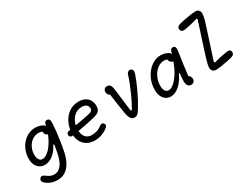

<svg xmlns="http://www.w3.org/2000/svg" viewBox="-67 -1514 3235 2463"><g transform="rotate(-30 1550.0 -282.5)"><path d="M77 145.2Q62.5 130.8 60.6 114.1Q58.7 97.3 71.7 81.2Q83.8 66.2 101.4 66.8Q119 67.3 137.7 81.5Q166.2 104.5 193.5 117.2Q220.8 129.8 251.2 129.8Q286.2 129.8 316.8 110.8Q347.5 91.8 371.8 52.5Q396.2 13.2 411.2 -45.7Q420.2 -77.7 432.8 -151Q447.3 -232 458.1 -319.5Q468.8 -407 471 -459.7Q473 -483 477.6 -496.7Q482.2 -510.3 491.8 -517.2Q501.3 -524 517.2 -524Q539.3 -524 549.4 -507.7Q559.5 -491.3 557.5 -458Q554.8 -406 547.7 -335.5Q538.8 -257.3 526.3 -178.2Q513.8 -99.2 500.3 -38.8Q482.7 37.2 450.2 93.3Q417.8 149.5 368.5 181.2Q319.2 212.8 253.2 212.8Q199 212.8 153.5 194.4Q108 176 77 145.2ZM65.3 -207.5Q65.3 -288.2 100.7 -358.6Q136 -429 198.1 -471.3Q260.2 -513.7 336.3 -513.7Q372.2 -513.7 409.1 -501.2Q446 -488.8 470.3 -466.4Q494.7 -444 494.7 -416Q494.7 -390.7 481.8 -373.9Q469 -357.2 446.3 -357.2Q428.5 -357.2 415.5 -367.7Q402.5 -378.2 396.7 -397.2Q390.8 -416.2 394.2 -440.3H436.8V-391.3Q426.8 -404 411.7 -413.6Q396.5 -423.2 377.5 -428.5Q358.5 -433.8 338.3 -433.8Q285.5 -433.8 243 -403.3Q200.5 -372.8 176.8 -323.4Q153 -274 153 -220Q153 -190.8 159.9 -167.7Q166.8 -144.5 182.2 -130.8Q197.5 -117 221.3 -117Q255.5 -117 297.2 -149.1Q338.8 -181.2 380.5 -245.8Q422.2 -310.5 453.8 -403H498L463.3 -206.2H427Q398.8 -149.2 362.2 -111.2Q325.7 -73.3 285.8 -55.1Q246 -36.8 205.8 -36.8Q171.3 -36.8 139.1 -55.2Q106.8 -73.5 86.1 -112.1Q65.3 -150.7 65.3 -207.5Z M708.2 -204.8Q708.2 -287.5 741.5 -361.2Q774.8 -434.8 837.4 -480.2Q900 -525.7 984 -525.7Q1037.7 -525.7 1076.9 -505.9Q1116.2 -486.2 1136.9 -449.9Q1157.7 -413.7 1157.7 -365Q1157.7 -332.3 1148.7 -311.7Q1139.7 -291 1119.8 -277.6Q1099.8 -264.2 1064.8 -254.3Q1015.3 -239.8 893.3 -216.6Q771.3 -193.3 708.2 -184.3Q684.7 -180.8 670.7 -190.1Q656.7 -199.3 655.3 -217.7Q653.8 -235.3 664.4 -247.3Q675 -259.3 697.3 -262.7Q734.3 -268.2 769.8 -273.9Q805.2 -279.7 847.2 -286.8Q904.2 -296.7 946.1 -305.1Q988 -313.5 1026.5 -322.3Q1046.2 -327 1057.2 -334.8Q1068.3 -342.7 1072.5 -352.1Q1076.7 -361.5 1076.7 -373.3Q1076.7 -394.5 1067.2 -410.8Q1057.8 -427 1037.7 -436.6Q1017.5 -446.2 986.7 -446.2Q929.7 -446.2 886.4 -414.3Q843.2 -382.5 819.9 -330.8Q796.7 -279 796.7 -221.5Q796.7 -174.7 810.3 -140.2Q824 -105.8 852.4 -86.7Q880.8 -67.5 924.3 -67.5Q964.7 -67.5 1001.3 -80.2Q1038 -92.8 1068.3 -115.8Q1080.2 -124.8 1088.8 -128.6Q1097.5 -132.3 1106.6 -131Q1115.7 -129.7 1125.5 -120.7Q1139.8 -107.7 1139.1 -91.8Q1138.3 -75.8 1123.5 -62.3Q1089.5 -30.8 1035.6 -9.2Q981.7 12.3 920.7 12.3Q857.7 12.3 809.6 -14.5Q761.5 -41.3 734.8 -90.6Q708.2 -139.8 708.2 -204.8Z M1424.5 -109.2Q1413.8 -174 1401.3 -259.3Q1386.5 -361.7 1377.7 -425.3L1402.2 -395Q1384.5 -395.5 1371.4 -404.8Q1358.3 -414 1351.6 -428.5Q1344.8 -443 1344.8 -459Q1344.8 -476.2 1352.2 -488.8Q1359.7 -501.3 1372 -507.8Q1384.3 -514.3 1399.2 -514.3Q1426.7 -514.3 1442.9 -496.5Q1459.2 -478.7 1464 -443.5Q1468.2 -414.2 1472.4 -380.2Q1476.7 -346.3 1481.2 -309.2Q1487.8 -254.2 1494.8 -195.9Q1501.8 -137.7 1508 -91.5L1523.8 -87Q1547 -128 1570.2 -173.1Q1593.3 -218.2 1615.5 -266.2Q1674.5 -396.2 1708.5 -505.8Q1714 -523.5 1723.8 -534Q1733.7 -544.5 1746 -547.5Q1758.3 -550.5 1771.2 -546Q1790.7 -539.3 1796.3 -520.5Q1802 -501.7 1792.3 -471.3Q1763.3 -383 1708.2 -266Q1653 -149 1604.2 -70.5L1602.5 -67.7Q1584 -37.5 1571.7 -21.5Q1559.3 -5.5 1544.3 3.5Q1529.3 12.5 1509.2 12.5Q1485.5 12.5 1469.4 -0.7Q1453.3 -13.8 1442.8 -39.3Q1432.2 -64.8 1424.5 -109.2Z M1907.5 -166Q1907.5 -257.7 1947.1 -337.8Q1986.7 -418 2052.2 -465.8Q2117.8 -513.7 2191.3 -513.7Q2229.5 -513.7 2263.9 -502.2Q2298.3 -490.7 2319.4 -469.8Q2340.5 -449 2340.5 -422.5Q2340.5 -399.8 2329.8 -382.7Q2319 -365.5 2296.2 -365.5Q2279.2 -365.5 2266.2 -376.2Q2253.3 -387 2246.6 -405.2Q2239.8 -423.5 2239.8 -445.3H2287.8V-398Q2284 -400.8 2280 -403.2Q2259.2 -417.2 2240.2 -424.8Q2221.3 -432.5 2195.7 -432.5Q2141.7 -432.5 2095.4 -395.4Q2049.2 -358.3 2022.1 -299.3Q1995 -240.3 1995 -178.2Q1995 -130.8 2011.9 -101.3Q2028.8 -71.8 2063.8 -71.8Q2101.3 -71.8 2147.2 -113.2Q2193 -154.5 2236 -227.8Q2279 -301.2 2307.3 -392.3H2343.7L2311.2 -192.8H2280.3Q2252.3 -130.5 2214.2 -84.2Q2176.2 -38 2133.2 -13.2Q2090.3 11.7 2047.5 11.7Q2012 11.7 1980.2 -6.7Q1948.3 -25.2 1927.9 -65.2Q1907.5 -105.2 1907.5 -166ZM2283.7 -73Q2283.7 -126.2 2298.3 -238.1Q2313 -350 2330.5 -453.8Q2331.5 -458 2332.2 -463.7Q2337.5 -495.2 2349.8 -510.5Q2362.2 -525.8 2383.7 -524.2Q2398.2 -523 2406.7 -515.1Q2415.2 -507.2 2417.7 -492.6Q2420.2 -478 2416.7 -456.8Q2403.2 -368.7 2390.8 -273.4Q2378.3 -178.2 2366 -75.5L2352.5 -107Q2367.7 -107 2379.2 -98.2Q2390.7 -89.3 2396.9 -75Q2403.2 -60.7 2403.2 -44.7Q2403.2 -19.7 2387.1 -3.8Q2371 12 2346.3 12Q2316.5 12 2300.1 -11.6Q2283.7 -35.2 2283.7 -73Z M2653.8 -63.2Q2653.8 -82.5 2662.4 -119.8Q2671 -157 2686.5 -206.8Q2710.5 -283.5 2726.8 -333.8Q2743.2 -384.2 2768.2 -462Q2791.8 -534.5 2805.2 -575.8Q2818.5 -617 2837.8 -678.7L2827 -689.5Q2792.3 -677.8 2728 -662.5Q2663.7 -647.2 2627.2 -641.8Q2604.2 -639.2 2589.5 -646.5Q2574.8 -653.8 2569.3 -673.3Q2563.5 -694.5 2573.9 -711.5Q2584.3 -728.5 2610.3 -736.5Q2633.5 -743.8 2684.2 -753.8Q2735 -763.8 2786 -770.9Q2837 -778 2863 -778Q2881.7 -778 2896.1 -770.2Q2910.5 -762.3 2918.7 -747.1Q2926.8 -731.8 2926.8 -710.5Q2926.8 -692.7 2922.6 -667.7Q2918.3 -642.7 2909 -611.7Q2883.5 -529.5 2866.3 -476.7Q2849.2 -423.8 2819.5 -333.5Q2795.8 -259.5 2775.3 -196.4Q2754.8 -133.3 2742.7 -95.5L2753.3 -84.7Q2788.3 -95.3 2849.8 -108.8Q2911.3 -122.3 2948 -127.3Q2974.8 -131 2990.7 -125.2Q3006.5 -119.5 3011 -100.3Q3016.2 -78.5 3005.2 -62Q2994.3 -45.5 2970 -37.5Q2948 -30.3 2898.3 -20.1Q2848.7 -9.8 2797.9 -2.5Q2747.2 4.8 2719.5 4.8Q2700.7 4.8 2685.8 -2.9Q2670.8 -10.7 2662.3 -26Q2653.8 -41.3 2653.8 -63.2Z"/></g></svg>

Font: Monaspace Radon Var
Style: Regular
Weight: 400
Designer: Riley Cran and the Lettermatic Team
Version: Version 1.000 (Monaspace Radon Var)